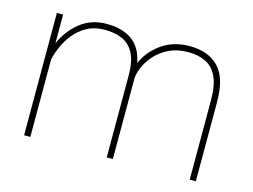

<svg xmlns="http://www.w3.org/2000/svg" viewBox="-79 -669 1054 801"><g transform="rotate(15 448.0 -269.0)"><path d="M461.9 -351.6V0H435.5V-351.6Q435.5 -415 417 -449.7Q398.4 -484.4 365.7 -498.3Q333 -512.2 291 -512.2Q247.1 -512.2 214.4 -494.4Q181.6 -476.6 159.4 -448.7Q137.2 -420.9 124 -390.4Q110.8 -359.9 105.5 -334V0H78.6V-528.3H105.5V-403.8Q128.9 -460.4 177 -499.3Q225.1 -538.1 292.5 -538.1Q358.9 -538.1 401.1 -508.8Q443.4 -479.5 456.5 -413.1Q478.5 -465.3 529.1 -501.7Q579.6 -538.1 650.9 -538.1Q731 -538.1 775.6 -492.4Q820.3 -446.8 820.3 -341.8V0H793.9V-341.8Q793.9 -409.2 775.4 -446.3Q756.8 -483.4 724.1 -498Q691.4 -512.7 649.4 -512.2Q602.5 -511.7 568.1 -494.9Q533.7 -478 510.7 -452.6Q487.8 -427.2 475.8 -400.1Q463.9 -373 461.9 -351.6Z"/></g></svg>

Font: Vazirmatn FD Thin
Style: Regular
Weight: 100
Designer: Saber Rastikerdar
Foundry: Saber Rastikerdar
Version: Version 33.003